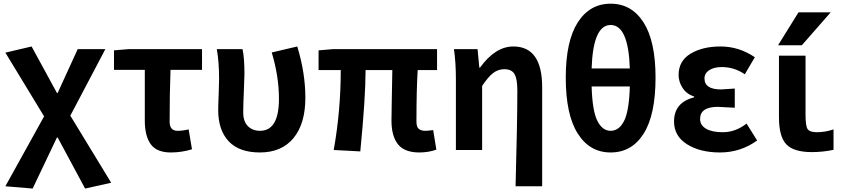

<svg xmlns="http://www.w3.org/2000/svg" viewBox="-20 -832 4685 1065"><path d="M161.1 213.9 9.8 201.2 224.6 -186.5 9.8 -540 155.3 -574.2 295.9 -316.4H299.8L411.1 -559.6H564.5L370.1 -190.4L596.7 181.6L452.1 213.9L299.8 -69.3H295.9Z M927.7 13.7Q849.6 13.7 816.4 -31.7Q783.2 -77.1 783.2 -164.1V-444.3H612.3V-552.7L694.3 -559.6H1100.6V-444.3H925.8Q920.9 -312.5 920.9 -157.2Q920.9 -106.4 964.8 -106.4Q994.1 -106.4 1026.4 -114.3L1044.9 -3.9Q987.3 13.7 927.7 13.7Z M1421.9 13.7Q1306.6 13.7 1248.5 -48.3Q1190.4 -110.4 1190.4 -220.7Q1190.4 -249 1192.9 -306.2Q1195.3 -363.3 1195.3 -392.6Q1195.3 -488.3 1182.6 -559.6H1325.2Q1335.9 -511.7 1335.9 -422.9Q1335.9 -400.4 1332.5 -324.2Q1329.1 -248 1329.1 -209Q1329.1 -158.2 1355 -132.3Q1380.9 -106.4 1421.9 -106.4Q1527.3 -106.4 1527.3 -283.2Q1527.3 -408.2 1487.3 -541L1628.9 -574.2Q1673.8 -426.8 1673.8 -290Q1673.8 -145.5 1607.9 -65.9Q1542 13.7 1421.9 13.7Z M2305.7 13.7Q2223.6 13.7 2187.5 -31.7Q2151.4 -77.1 2151.4 -164.1Q2151.4 -182.6 2153.3 -286.1Q2155.3 -389.6 2156.2 -443.4H2007.8Q2007.8 -291 1978.5 7.8L1831.1 0Q1870.1 -218.8 1870.1 -443.4H1747.1V-552.7L1829.1 -559.6H2404.3V-443.4H2296.9Q2290 -336.9 2290 -157.2Q2290 -128.9 2302.2 -117.7Q2314.5 -106.4 2340.8 -106.4Q2349.6 -106.4 2382.8 -110.4L2400.4 -2Q2357.4 13.7 2305.7 13.7Z M2987.3 201.2H2839.8Q2849.6 -152.3 2849.6 -331.1Q2849.6 -395.5 2833.5 -421.9Q2817.4 -448.2 2777.3 -448.2Q2743.2 -448.2 2715.3 -426.8Q2687.5 -405.3 2654.3 -355.5V0H2508.8V-392.6Q2508.8 -485.4 2498 -559.6H2628.9L2638.7 -457H2642.6Q2727.5 -574.2 2827.1 -574.2Q2987.3 -574.2 2987.3 -348.6Z M3473.6 -352.5H3261.7Q3265.6 -216.8 3293.5 -161.6Q3321.3 -106.4 3367.2 -106.4Q3414.1 -106.4 3441.9 -161.6Q3469.7 -216.8 3473.6 -352.5ZM3261.7 -452.1H3473.6Q3465.8 -693.4 3367.2 -693.4Q3269.5 -693.4 3261.7 -452.1ZM3616.2 -401.4Q3616.2 -195.3 3550.3 -90.8Q3484.4 13.7 3367.2 13.7Q3251 13.7 3184.6 -91.3Q3118.2 -196.3 3118.2 -401.4Q3118.2 -603.5 3184.6 -707.5Q3251 -811.5 3367.2 -811.5Q3483.4 -811.5 3549.8 -707.5Q3616.2 -603.5 3616.2 -401.4Z M3973.6 13.7Q3863.3 13.7 3791 -31.7Q3718.8 -77.1 3718.8 -158.2Q3718.8 -263.7 3830.1 -292V-296.9Q3789.1 -309.6 3766.6 -343.8Q3744.1 -377.9 3744.1 -416Q3744.1 -494.1 3810.5 -534.2Q3877 -574.2 3976.6 -574.2Q4079.1 -574.2 4167 -514.6L4111.3 -419.9Q4053.7 -460 3983.4 -460Q3940.4 -460 3914.1 -442.9Q3887.7 -425.8 3887.7 -396.5Q3887.7 -335.9 3979.5 -335.9Q3989.3 -335.9 4055.7 -340.8V-234.4Q3975.6 -239.3 3961.9 -239.3Q3863.3 -239.3 3863.3 -171.9Q3863.3 -137.7 3896 -118.2Q3928.7 -98.6 3989.3 -98.6Q4059.6 -98.6 4121.1 -146.5L4179.7 -52.7Q4087.9 13.7 3973.6 13.7Z M4409.2 -763.7H4587.9L4427.7 -581.1H4295.9ZM4448.2 -195.3Q4448.2 -132.8 4460 -115.7Q4471.7 -98.6 4511.7 -98.6Q4557.6 -98.6 4603.5 -114.3V-1Q4543.9 11.7 4483.4 11.7Q4382.8 11.7 4341.8 -31.2Q4300.8 -74.2 4300.8 -181.6V-523.4H4448.2Z"/></svg>

Font: Gen Shin Gothic Bold
Style: Bold
Weight: 700
Designer: [Source Han Sans]
Ryoko NISHIZUKA  (kana & ideographs); Paul D. Hunt (Latin, Greek & Cyrillic); Wenlong ZHANG  (bopomofo
Version: Version 1.002.20150607